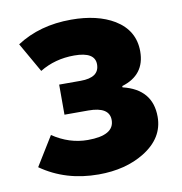

<svg xmlns="http://www.w3.org/2000/svg" viewBox="-71 -649 690 729"><g transform="rotate(-10 274.0 -284.5)"><path d="M30 -53 99 -165Q163 -122 234 -122Q336 -122 336 -181Q336 -232 255 -232H163V-348H246Q318 -348 318 -399Q318 -447 238 -447Q164 -447 105 -411L40 -525Q129 -583 250 -583Q351 -583 416 -544Q488 -500 488 -419Q488 -328 398 -301V-296Q510 -269 510 -163Q510 -81 429 -31Q356 14 252 14Q125 14 30 -53Z"/></g></svg>

Font: Source Han Sans CN Heavy
Style: Bold
Weight: 900
Designer: Ryoko NISHIZUKA (kana & ideographs); Paul D. Hunt (Latin, Greek & Cyrillic); Wenlong ZHANG (bopomofo); Sandoll Communica
Foundry: Adobe Systems Incorporated
Version: Version 1.000;PS 1;hotconv 1.0.78;makeotf.lib2.5.61930